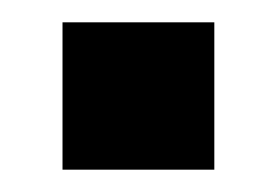

<svg xmlns="http://www.w3.org/2000/svg" viewBox="-20 -152 248 172"><path d="M36 -132H172V0H36Z"/></svg>

Font: CyStack Display SemiBold
Style: Regular
Weight: 600
Designer: Weizhong Zhang
Foundry: 本地遙控
Version: Version 1.000;Glyphs 3.1.2 (3151)